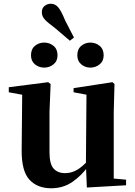

<svg xmlns="http://www.w3.org/2000/svg" viewBox="-20 -991 725 1028"><path d="M217 -629Q188 -629 167 -646.5Q146 -664 146 -695Q146 -728 167 -745.5Q188 -763 217 -763Q245 -763 266.5 -745.5Q288 -728 288 -695Q288 -664 266.5 -646.5Q245 -629 217 -629ZM354 -773 278 -838Q235 -870 219.5 -887Q204 -904 204 -925Q204 -948 219 -959.5Q234 -971 252 -971Q275 -971 291.5 -952Q308 -933 329 -881L376 -790ZM464 -629Q436 -629 415 -646.5Q394 -664 394 -695Q394 -728 415 -745.5Q436 -763 464 -763Q492 -763 513.5 -745.5Q535 -728 535 -695Q535 -664 513.5 -646.5Q492 -629 464 -629ZM254 17Q180 17 137.5 -29Q95 -75 96 -188L99 -501L130 -478L27 -497V-524L238 -551L251 -541L245 -391V-176Q245 -113 267 -88.5Q289 -64 328 -64Q370 -64 406.5 -90.5Q443 -117 471 -157L507 -103H454Q417 -51 367.5 -17Q318 17 254 17ZM445 13 440 -108V-111L443 -484L374 -497V-519L582 -551L593 -541L589 -391V-35L655 -29V1Z"/></svg>

Font: Noto Serif TC ExtraBold
Style: Regular
Weight: 800
Designer: Ryoko NISHIZUKA 西塚涼子 (kana & ideographs); Frank Grießhammer (Latin, Greek & Cyrillic); Wenlong ZHANG 张文龙 (bopomofo); San
Foundry: Adobe
Version: Version 2.002-H1;hotconv 1.1.0;makeotfexe 2.6.0